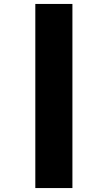

<svg xmlns="http://www.w3.org/2000/svg" viewBox="-20 -760 547 973"><path d="M159 193V-740H347V193Z"/></svg>

Font: Lexend Giga ExtraBold
Style: Regular
Weight: 800
Designer: Bonnie Shaver-Troup, Thomas Jockin
Foundry: Lexend
Version: Version 1.007